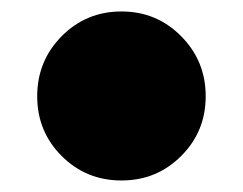

<svg xmlns="http://www.w3.org/2000/svg" viewBox="-20 -603 424 335"><path d="M338.9 -435.1Q338.9 -373.5 296.1 -330.8Q253.4 -288.1 191.9 -288.1Q130.4 -288.1 87.6 -330.8Q44.9 -373.5 44.9 -435.1Q44.9 -496.6 87.6 -539.8Q130.4 -583 191.9 -583Q253.4 -583 296.1 -539.8Q338.9 -496.6 338.9 -435.1Z"/></svg>

Font: Ezra SIL SR
Style: Regular
Weight: 400
Designer: Development by SIL's NRSI team. OpenType tables by Ralph Hancock ( hancock@dircon.co.uk ).
Foundry: Development by SIL's NRSI team.
Version: Version 2.51; 2007